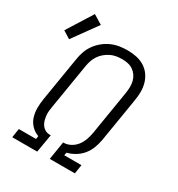

<svg xmlns="http://www.w3.org/2000/svg" viewBox="-199 -950 992 1073"><g transform="rotate(30 297.5 -413.5)"><path d="M42 0 51 -58H162L165 -78Q139 -87 119 -107.5Q99 -128 90.5 -155Q82 -182 82 -212Q82 -242 87 -272L134 -558Q138 -584 147 -609Q156 -634 172 -656Q188 -678 209.5 -695.5Q231 -713 256 -724Q281 -735 307 -739Q333 -743 358 -743Q387 -743 414.5 -737.5Q442 -732 465.5 -718Q489 -704 505 -682.5Q521 -661 529 -634.5Q537 -608 537 -579.5Q537 -551 532 -522L485 -236Q480 -209 470 -183Q460 -157 442 -135Q424 -113 399 -98Q374 -83 348 -77L344 -58H455L446 0H284L303 -117H310Q332 -118 353 -130Q374 -142 388 -161Q402 -180 409.5 -201.5Q417 -223 421 -245L468 -532Q471 -551 471.5 -570.5Q472 -590 467.5 -608Q463 -626 453 -641Q443 -656 428 -666.5Q413 -677 394.5 -681Q376 -685 357 -685Q338 -685 319.5 -682Q301 -679 283.5 -670.5Q266 -662 250.5 -649Q235 -636 224 -619.5Q213 -603 207 -585Q201 -567 198 -548L151 -262Q148 -247 146.5 -231.5Q145 -216 146.5 -201Q148 -186 152 -171.5Q156 -157 164 -145Q172 -133 184.5 -125.5Q197 -118 212 -117H223L203 0ZM43 -633 -5 -663 98 -827 157 -791Z"/></g></svg>

Font: Iosevka Curly Slab LtExObl
Style: Regular
Weight: 300
Width: 7
Italic angle: -9°
Monospace: yes
Designer: Belleve Invis
Foundry: Belleve Invis
Version: Version 11.1.0; ttfautohint (v1.8.3)